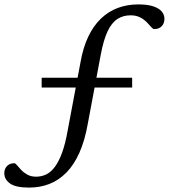

<svg xmlns="http://www.w3.org/2000/svg" viewBox="-58 -724 766 871"><path d="M131 -327V-371.5H541.5V-327ZM74 127Q13 127 -12.8 108.2Q-38.5 89.5 -38.5 62Q-38.5 42 -26.2 29.2Q-14 16.5 7 16.5Q12 16.5 19.5 25.8Q27 35 38.2 47Q49.5 59 66 68.2Q82.5 77.5 106 77.5Q130.5 77.5 151.8 67.2Q173 57 191 32.8Q209 8.5 223.8 -31.8Q238.5 -72 249 -132L307 -440.5Q319 -509 342.8 -558.5Q366.5 -608 400.5 -640.2Q434.5 -672.5 477 -688.2Q519.5 -704 569.5 -704Q611.5 -704 637.5 -695.2Q663.5 -686.5 675.8 -671.8Q688 -657 688 -638.5Q688 -618 675.5 -605Q663 -592 641.5 -592Q636 -592 628 -601.2Q620 -610.5 607.8 -623.2Q595.5 -636 577.5 -645.2Q559.5 -654.5 534 -654.5Q500.5 -654.5 474.5 -637.8Q448.5 -621 430 -581.8Q411.5 -542.5 399 -475.5L340.5 -164Q327 -86.5 302.2 -31.2Q277.5 24 243 59Q208.5 94 166 110.5Q123.5 127 74 127Z"/></svg>

Font: Newsreader 10pt
Style: Italic
Weight: 400
Italic angle: -17°
Version: Version 1.003